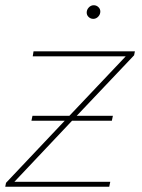

<svg xmlns="http://www.w3.org/2000/svg" viewBox="-21 -713 542 733"><path d="M491 -502 272 -271H410L406 -252H254L34 -19H400L396 0H-1L2 -15L226 -252H99L103 -271H244L459 -498H104L107 -517H494ZM310 -665Q310 -676 318 -684.5Q326 -693 337 -693Q347 -693 354.5 -686Q362 -679 362 -669Q362 -658 354 -649.5Q346 -641 335 -641Q325 -641 317.5 -648Q310 -655 310 -665Z"/></svg>

Font: Montserrat Alternates Thin
Style: Italic
Weight: 250
Italic angle: -11.3°
Designer: Julieta Ulanovsky
Foundry: Julieta Ulanovsky
Version: Version 7.200